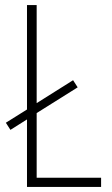

<svg xmlns="http://www.w3.org/2000/svg" viewBox="-20 -734 438 754"><path d="M86 0V-265L21 -224L3 -252L86 -304V-714H124V-329L267 -419L285 -391L124 -290V-36H377V0Z"/></svg>

Font: Noto Sans Khmer UI Condensed ExtraLight
Style: Regular
Weight: 200
Width: 3
Designer: Danh Hong and the Monotype Design Team
Foundry: Monotype Imaging Inc.
Version: Version 2.002; ttfautohint (v1.8.4.7-5d5b)